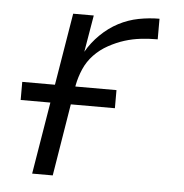

<svg xmlns="http://www.w3.org/2000/svg" viewBox="-44 -570 587 613"><g transform="rotate(5 250.0 -264.0)"><path d="M81 0 167 -520H233L213 -402Q230 -432 256 -457.5Q282 -483 312.5 -499Q343 -515 376.5 -521.5Q410 -528 443 -528V-462Q416 -462 389.5 -459Q363 -456 337.5 -448Q312 -440 286.5 -426Q261 -412 241.5 -391.5Q222 -371 211 -345.5Q200 -320 195 -294L147 0ZM326 -231H24V-289H326Z"/></g></svg>

Font: Iosevka Aile Light Oblique
Style: Regular
Weight: 300
Italic angle: -9°
Designer: Belleve Invis
Foundry: Belleve Invis
Version: Version 31.1.0; ttfautohint (v1.8.4)